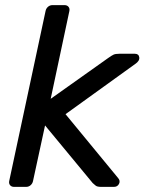

<svg xmlns="http://www.w3.org/2000/svg" viewBox="-20 -730 564 750"><path d="M35 0Q25 0 19.5 -6.5Q14 -13 16 -23L158 -687Q160 -697 167.5 -703.5Q175 -710 185 -710H232Q242 -710 247.5 -703.5Q253 -697 251 -687L178 -344L402 -503Q416 -513 423.5 -516.5Q431 -520 446 -520H507Q522 -520 524 -506Q526 -492 508 -480L236 -284L441 -35Q451 -24 445 -12Q439 0 425 0H375Q359 0 353 -5.5Q347 -11 342 -15L156 -240L109 -23Q107 -13 99.5 -6.5Q92 0 82 0Z"/></svg>

Font: Rubik
Style: Italic
Weight: 400
Italic angle: -12°
Designer: Hubert and Fischer
Foundry: Hubert and Fischer
Version: Version 2.300;gftools[0.9.30]